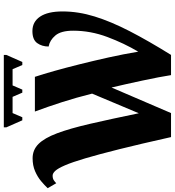

<svg xmlns="http://www.w3.org/2000/svg" viewBox="18 -942 917 1007"><g transform="rotate(-90 476.5 -438.5)"><path d="M349 -780 312 -864V-877H692V-864L655 -780H639L617 -831H532L510 -780H494L472 -831H387L365 -780ZM261 0Q225 -161 197.5 -271Q170 -381 149.5 -450Q129 -519 113 -556Q97 -593 84 -607Q71 -621 59 -621Q44 -621 35 -615Q26 -609 19 -602L-7 -647Q8 -663 30 -681.5Q52 -700 82 -713Q112 -726 150 -726Q194 -726 225 -695Q256 -664 281 -597.5Q306 -531 330.5 -425Q355 -319 386 -169L489 -414Q468 -498 444 -572.5Q420 -647 395 -714H577Q591 -672 608 -611.5Q625 -551 643 -479Q661 -407 678.5 -328.5Q696 -250 709 -172Q753 -246 786 -334Q819 -422 819 -513Q819 -577 794 -606.5Q769 -636 736 -642Q736 -677 754 -702Q772 -727 817 -727Q866 -727 893 -686.5Q920 -646 920 -569Q920 -486 893.5 -400.5Q867 -315 816.5 -217Q766 -119 692 0H586Q582 -27 574.5 -66Q567 -105 557.5 -149.5Q548 -194 538.5 -236.5Q529 -279 521 -312L387 0Z"/></g></svg>

Font: Noto Serif SemiCondensed ExtraBold
Style: Regular
Weight: 800
Width: 4
Designer: Monotype Design Team
Foundry: Monotype Imaging Inc.
Version: Version 2.015